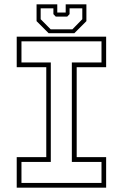

<svg xmlns="http://www.w3.org/2000/svg" viewBox="-20 -870 570 890"><path d="M57.5 0V-141.5H194.5V-558.5H57.5V-700H472V-558.5H335.5V-141.5H472V0ZM79.5 -22H450.5V-119.5H313V-580.5H450.5V-678.5H79.5V-580.5H215.5V-119.5H79.5ZM205.5 -716 149.5 -772V-850H245.5V-812H284.5V-850H380.5V-772L324.5 -716ZM215 -734H315.5L361.5 -781V-831.5H302.5V-804.5L291.5 -793H238.5L227.5 -804.5V-831.5H168.5V-781Z"/></svg>

Font: Tourney Thin ExtraLight
Style: Regular
Weight: 250
Version: Version 1.015